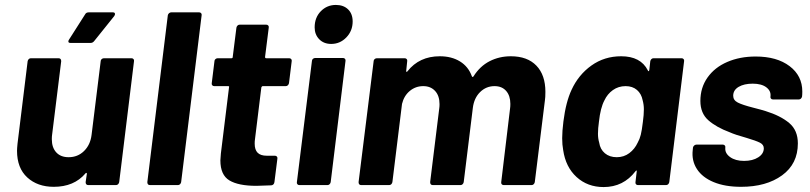

<svg xmlns="http://www.w3.org/2000/svg" viewBox="-20 -750 3283 778"><path d="M401 -514H513Q518 -514 521 -510.5Q524 -507 523 -502L463 -12Q462 -7 458.5 -3.5Q455 0 450 0H338Q327 0 327 -12L332 -46Q332 -49 330 -49.5Q328 -50 326 -47Q280 7 198 7Q132 7 90.5 -31Q49 -69 49 -139Q49 -148 51 -168L92 -502Q93 -507 96.5 -510.5Q100 -514 105 -514H217Q228 -514 228 -502L191 -203Q190 -197 190 -186Q190 -152 208 -132.5Q226 -113 258 -113Q295 -113 320.5 -138Q346 -163 351 -203L388 -502Q388 -507 392 -510.5Q396 -514 401 -514ZM340 -700H437Q446 -700 446 -693Q446 -690 443 -685L362 -584Q356 -576 347 -576H266Q257 -576 257 -582Q257 -586 260 -590L325 -692Q329 -700 340 -700Z M674 -700H787Q792 -700 795 -696.5Q798 -693 797 -688L714 -12Q713 -7 709.5 -3.5Q706 0 701 0H588Q577 0 577 -12L660 -688Q661 -693 665 -696.5Q669 -700 674 -700Z M1138 -401H1045Q1041 -401 1039 -396L1013 -184Q1012 -178 1012 -168Q1012 -143 1024 -131Q1036 -119 1061 -119H1094Q1099 -119 1102 -115.5Q1105 -112 1104 -107L1092 -12Q1090 0 1079 1Q1037 3 1019 3Q946 3 909.5 -19Q873 -41 873 -100Q873 -108 875 -128L908 -396Q910 -401 904 -401H848Q843 -401 840 -404.5Q837 -408 838 -413L849 -502Q849 -507 853 -510.5Q857 -514 862 -514H918Q923 -514 923 -519L938 -638Q939 -643 942.5 -646.5Q946 -650 951 -650H1059Q1064 -650 1067 -646.5Q1070 -643 1069 -638L1054 -519Q1054 -514 1059 -514H1152Q1157 -514 1160 -510.5Q1163 -507 1162 -502L1151 -413Q1150 -408 1146.5 -404.5Q1143 -401 1138 -401Z M1255 -639Q1255 -679 1280 -704.5Q1305 -730 1341 -730Q1372 -730 1390.5 -712Q1409 -694 1409 -663Q1409 -625 1383.5 -598.5Q1358 -572 1322 -572Q1292 -572 1273.5 -591Q1255 -610 1255 -639ZM1257 -515H1370Q1375 -515 1378 -511.5Q1381 -508 1380 -503L1320 -12Q1319 -7 1315.5 -3.5Q1312 0 1307 0H1193Q1188 0 1185 -3.5Q1182 -7 1183 -12L1244 -503Q1244 -508 1248 -511.5Q1252 -515 1257 -515Z M2190 -378Q2190 -355 2188 -343L2147 -12Q2146 -7 2142.5 -3.5Q2139 0 2134 0H2021Q2016 0 2013 -3.5Q2010 -7 2011 -12L2047 -312Q2048 -318 2048 -329Q2048 -362 2031 -381.5Q2014 -401 1984 -401Q1950 -401 1925.5 -377Q1901 -353 1896 -313L1859 -12Q1858 -7 1854.5 -3.5Q1851 0 1846 0H1734Q1723 0 1723 -12L1760 -312Q1761 -318 1761 -328Q1761 -362 1743 -381.5Q1725 -401 1695 -401Q1664 -401 1640.5 -381.5Q1617 -362 1609 -329L1570 -12Q1569 -7 1565.5 -3.5Q1562 0 1557 0H1444Q1433 0 1433 -12L1494 -502Q1494 -507 1498 -510.5Q1502 -514 1507 -514H1620Q1625 -514 1628 -510.5Q1631 -507 1630 -502L1626 -463Q1625 -460 1627 -459Q1629 -458 1631 -461Q1679 -522 1762 -522Q1810 -522 1844 -501Q1878 -480 1892 -441Q1895 -435 1899 -441Q1925 -482 1964 -502Q2003 -522 2050 -522Q2117 -522 2153.5 -484Q2190 -446 2190 -378Z M2628 -514H2742Q2747 -514 2750 -510.5Q2753 -507 2752 -502L2692 -12Q2691 -7 2687.5 -3.5Q2684 0 2679 0H2565Q2560 0 2557 -3.5Q2554 -7 2555 -12L2560 -55Q2561 -59 2559 -59Q2557 -59 2555 -56Q2506 8 2426 8Q2361 8 2316.5 -32.5Q2272 -73 2262 -142Q2258 -163 2258 -190Q2258 -218 2263 -258Q2273 -337 2296 -386Q2324 -447 2376.5 -484.5Q2429 -522 2497 -522Q2576 -522 2605 -465Q2606 -461 2608 -461.5Q2610 -462 2611 -466L2615 -502Q2616 -507 2619.5 -510.5Q2623 -514 2628 -514ZM2585 -256Q2589 -285 2589 -307Q2589 -326 2584 -344Q2579 -370 2561 -385.5Q2543 -401 2515 -401Q2486 -401 2463.5 -385Q2441 -369 2429 -343Q2413 -313 2407 -257Q2403 -229 2403 -208Q2403 -189 2408 -172Q2412 -145 2431 -129Q2450 -113 2479 -113Q2508 -113 2530 -129.5Q2552 -146 2564 -172Q2572 -186 2576.5 -204Q2581 -222 2585 -256Z M2787 -142 2788 -152Q2789 -157 2793 -160.5Q2797 -164 2802 -164H2909Q2914 -164 2917 -160.5Q2920 -157 2919 -152V-151Q2917 -129 2938.5 -113.5Q2960 -98 2995 -98Q3030 -98 3052.5 -112.5Q3075 -127 3075 -149Q3075 -164 3059 -172Q3043 -180 3006 -191Q2959 -204 2937 -214Q2883 -234 2850.5 -262.5Q2818 -291 2818 -341Q2818 -395 2847 -436Q2876 -477 2927 -499Q2978 -521 3042 -521Q3128 -521 3179.5 -482Q3231 -443 3231 -379Q3231 -366 3230 -359Q3229 -354 3225.5 -350.5Q3222 -347 3217 -347H3112Q3107 -347 3104 -350.5Q3101 -354 3102 -359Q3105 -381 3085.5 -396Q3066 -411 3030 -411Q2995 -411 2973 -398Q2951 -385 2951 -362Q2951 -344 2969.5 -334.5Q2988 -325 3031 -314Q3070 -304 3082 -300Q3143 -281 3178 -251.5Q3213 -222 3213 -169Q3213 -86 3149 -39.5Q3085 7 2983 7Q2918 7 2872 -12Q2826 -31 2804 -65Q2782 -99 2787 -142Z"/></svg>

Font: Barlow
Style: Bold Italic
Weight: 700
Italic angle: -7°
Designer: Jeremy Tribby
Foundry: Tribby Type
Version: Version 1.422